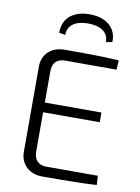

<svg xmlns="http://www.w3.org/2000/svg" viewBox="-97 -967 752 1032"><g transform="rotate(10 278.5 -450.5)"><path d="M209 -691Q258 -691 308 -691Q358 -691 407.5 -689.5Q457 -688 504 -685L501 -634H220Q187 -634 169.5 -616Q152 -598 152 -563V-127Q152 -92 169.5 -73.5Q187 -55 220 -55H501L504 -5Q457 -2 407.5 -1Q358 0 308 0.5Q258 1 209 1Q154 1 120.5 -30.5Q87 -62 87 -113V-577Q87 -629 120.5 -660Q154 -691 209 -691ZM104 -393H461V-340H104ZM197 -770 163 -776Q162 -814 179 -842.5Q196 -871 229 -886.5Q262 -902 307 -902Q354 -902 387 -886.5Q420 -871 437.5 -842.5Q455 -814 453 -776L419 -770Q419 -810 389.5 -831Q360 -852 307 -852Q256 -852 226.5 -831Q197 -810 197 -770Z"/></g></svg>

Font: Exo 2 Light
Style: Regular
Weight: 300
Designer: Natanael Gama
Foundry: Natanael Gama
Version: Version 2.010